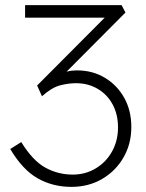

<svg xmlns="http://www.w3.org/2000/svg" viewBox="-20 -720 569 750"><path d="M259 10Q186 10 127 -23.5Q68 -57 20 -138L63 -165Q108 -92 157.5 -65Q207 -38 264 -38Q314 -38 354.5 -62.5Q395 -87 418 -129Q441 -171 441 -222Q441 -273 420 -312Q399 -351 361.5 -373Q324 -395 277 -395Q247 -395 214.5 -386.5Q182 -378 144 -344L125 -386L389 -651H78V-700H455L470 -671L240 -440Q259 -445 281 -445Q342 -445 390 -416Q438 -387 465.5 -337.5Q493 -288 493 -224Q493 -158 462.5 -105Q432 -52 379 -21Q326 10 259 10Z"/></svg>

Font: Readex Pro ExtraLight
Style: Regular
Weight: 200
Designer: Bonnie Shaver-Troup, Thomas Jockin
Foundry: Lexend
Version: Version 1.203; ttfautohint (v1.8.3)